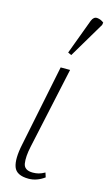

<svg xmlns="http://www.w3.org/2000/svg" viewBox="-126 -851 514 905"><g transform="rotate(15 131.5 -398.0)"><path d="M113 10Q54 10 40.5 -27Q27 -64 43 -139L124 -536H170L84 -138Q73 -87 78 -55Q83 -23 125 -23Q140 -23 153.5 -26.5Q167 -30 183 -39L190 -17Q153 10 113 10ZM157 -605 140 -613 204 -785Q213 -807 230.5 -805.5Q248 -804 263 -792L261 -780Z"/></g></svg>

Font: Noto Serif ExtraLight
Style: Italic
Weight: 200
Italic angle: -12°
Designer: Monotype Design Team
Foundry: Monotype Imaging Inc.
Version: Version 2.014; ttfautohint (v1.8.4.7-5d5b)